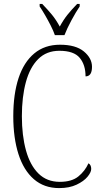

<svg xmlns="http://www.w3.org/2000/svg" viewBox="-20 -953 519 983"><path d="M283 10Q206 10 153.5 -35.5Q101 -81 74.5 -164Q48 -247 48 -358Q48 -471 75 -553Q102 -635 155.5 -679.5Q209 -724 287 -724Q368 -724 409.5 -689.5Q451 -655 451 -611Q451 -562 418 -562Q418 -621 388 -657Q358 -693 284 -693Q218 -693 175.5 -650.5Q133 -608 112.5 -532.5Q92 -457 92 -358Q92 -259 113 -183Q134 -107 177 -64.5Q220 -22 286 -22Q347 -22 381 -49.5Q415 -77 433 -117Q447 -109 447 -88Q447 -71 428 -48Q409 -25 372 -7.5Q335 10 283 10ZM261 -773Q253 -796 239.5 -822.5Q226 -849 211 -875Q196 -901 183 -920V-933H196Q225 -903 246 -877.5Q267 -852 286 -817Q305 -852 325.5 -877.5Q346 -903 375 -933H388V-920Q369 -892 346 -849.5Q323 -807 310 -773Z"/></svg>

Font: Noto Serif Sinhala Condensed ExtraLight
Style: Regular
Weight: 200
Width: 3
Designer: Jelle Bosma - Monotype Design Team
Foundry: Monotype Imaging Inc.
Version: Version 2.007; ttfautohint (v1.8.4.7-5d5b)